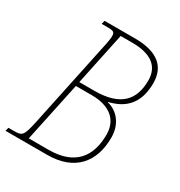

<svg xmlns="http://www.w3.org/2000/svg" viewBox="-188 -830 886 947"><g transform="rotate(30 255.0 -357.0)"><path d="M-19 0H218C374 0 450 -92 450 -232C450 -307 407 -360 348 -374V-376C438 -397 495 -453 495 -568C495 -661 435 -714 307 -714H133L128 -694H161C196 -694 203 -690 203 -665C203 -656 200 -633 192 -598L89 -109C70 -23 64 -20 12 -20H-14ZM262 -390H176L239 -689H305C414 -689 467 -646 467 -567C467 -459 413 -390 262 -390ZM211 -25H99L171 -365H261C366 -365 422 -315 422 -233C422 -106 360 -25 211 -25Z"/></g></svg>

Font: Noto Serif Condensed Thin
Style: Italic
Weight: 100
Width: 3
Italic angle: -12°
Designer: Monotype Design Team
Foundry: Monotype Imaging Inc.
Version: Version 2.013